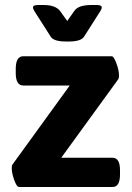

<svg xmlns="http://www.w3.org/2000/svg" viewBox="-20 -748 529 768"><path d="M460 -67V-50Q460 0 430 0H56Q47 0 37 -27.5Q27 -55 27 -76Q27 -86 30 -90L259 -406H73Q43 -406 43 -456V-473Q43 -523 73 -523H427Q435 -523 445.5 -495Q456 -467 456 -446Q456 -436 453 -431L225 -117H430Q460 -117 460 -67ZM387 -718Q387 -712 381 -703L316 -601Q304 -582 255 -582H244Q195 -582 183 -601L118 -703Q112 -712 112 -718Q112 -728 132 -728H154Q203 -728 221 -703L249 -664L277 -704Q293 -728 345 -728H367Q387 -728 387 -718Z"/></svg>

Font: mmAsap
Style: Bold
Weight: 700
Designer: Pablo Cosgaya
Foundry: Omnibus-Type
Version: Version 1.001